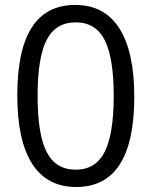

<svg xmlns="http://www.w3.org/2000/svg" viewBox="-20 -745 612 775"><path d="M168.5 -584.2Q131.8 -513.7 131.8 -357.9Q131.8 -202.1 168.5 -131.1Q205.1 -60.1 285.6 -60.1Q366.2 -60.1 402.6 -132.1Q439 -204.1 439 -357.9Q439 -511.7 402.6 -583.3Q366.2 -654.8 285.6 -654.8Q205.1 -654.8 168.5 -584.2ZM49.8 -360.8Q49.8 -725.1 283.7 -725.1Q401.4 -725.1 461.7 -630.6Q522 -536.1 522 -354.5Q522 9.8 287.6 9.8Q169.9 9.8 109.9 -83.7Q49.8 -177.2 49.8 -360.8Z"/></svg>

Font: OpenSans
Style: Regular
Weight: 400
Foundry: Ascender Corporation
Version: Version 1.10